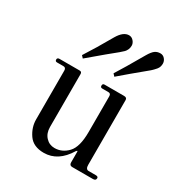

<svg xmlns="http://www.w3.org/2000/svg" viewBox="-160 -767 827 886"><g transform="rotate(30 253.5 -324.5)"><path d="M140 -458 129 -470Q168 -530 217 -616Q242 -658 272 -658Q286 -658 296 -646.5Q306 -635 306 -622Q306 -610 301.5 -600.5Q297 -591 291.5 -585.5Q286 -580 272 -568Q263 -561 222.5 -527.5Q182 -494 140 -458ZM308 -458 297 -470Q327 -517 384 -616Q398 -640 410 -649Q422 -658 439 -658Q453 -658 462.5 -647Q472 -636 472 -622Q472 -618 471.5 -614.5Q471 -611 470 -607.5Q469 -604 468 -601.5Q467 -599 464.5 -595.5Q462 -592 461 -590.5Q460 -589 456 -585Q452 -581 451.5 -580Q451 -579 445.5 -574Q440 -569 439 -568Q354 -498 308 -458ZM201 9Q145 9 119.5 -28Q94 -65 94 -107V-367Q94 -383 80 -383H46Q36 -383 36 -393Q36 -403 48 -403H155Q167 -403 167 -391V-109Q167 -76 186 -55.5Q205 -35 233 -35Q273 -35 303 -66.5Q333 -98 333 -178V-368Q333 -383 320 -383H287Q277 -383 277 -393Q277 -404 287 -404H391Q407 -404 407 -391V-46Q407 -22 423 -22H461Q474 -22 474 -13Q474 0 459 0H348Q333 0 333 -16V-72Q333 -79 329 -75L326 -72Q277 9 201 9Z"/></g></svg>

Font: HK Venetian
Style: Regular
Weight: 400
Designer: Alfredo Marco Pradil
Foundry: Alfredo Marco Pradil
Version: Version 1.000;PS 001.000;hotconv 1.0.88;makeotf.lib2.5.64775